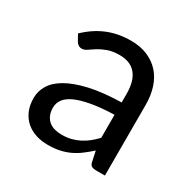

<svg xmlns="http://www.w3.org/2000/svg" viewBox="-124 -635 756 762"><g transform="rotate(30 253.5 -254.0)"><path d="M445 0H405.5Q392.5 0 384.5 -4Q376.5 -8 374 -21L364 -68Q344 -50 325 -35.8Q306 -21.5 285 -11.8Q264 -2 240.2 3Q216.5 8 187.5 8Q158 8 132.2 -0.2Q106.5 -8.5 87.5 -25Q68.5 -41.5 57.2 -66.8Q46 -92 46 -126.5Q46 -156.5 62.5 -184.2Q79 -212 115.8 -233.5Q152.5 -255 212 -268.8Q271.5 -282.5 357.5 -284.5V-324Q357.5 -383 332.2 -413.2Q307 -443.5 257.5 -443.5Q225 -443.5 202.8 -435.2Q180.5 -427 164.2 -416.8Q148 -406.5 136.2 -398.2Q124.5 -390 113 -390Q104 -390 97.2 -394.8Q90.5 -399.5 86.5 -406.5L70.5 -435Q112.5 -475.5 161 -495.5Q209.5 -515.5 268.5 -515.5Q311 -515.5 344 -501.5Q377 -487.5 399.5 -462.5Q422 -437.5 433.5 -402Q445 -366.5 445 -324ZM357.5 -122.5V-228Q296 -226 253 -218.2Q210 -210.5 183 -198Q156 -185.5 143.8 -168.5Q131.5 -151.5 131.5 -130.5Q131.5 -110.5 138 -96Q144.5 -81.5 155.5 -72.2Q166.5 -63 181.5 -58.8Q196.5 -54.5 214 -54.5Q237.5 -54.5 257 -59.2Q276.5 -64 293.8 -72.8Q311 -81.5 326.8 -94Q342.5 -106.5 357.5 -122.5Z"/></g></svg>

Font: LatoCHI
Style: Regular
Weight: 400
Designer: Lukasz Dziedzic
Foundry: tyPoland Lukasz Dziedzic
Version: Version 1.104